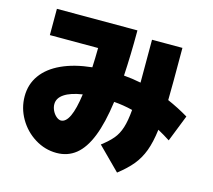

<svg xmlns="http://www.w3.org/2000/svg" viewBox="-103 -819 1069 965"><g transform="rotate(15 432.0 -336.5)"><path d="M35.2 -229.5Q35.2 -292 69.6 -339.8Q104 -387.7 169.2 -417.7Q234.4 -447.8 326.2 -457.5Q328.6 -504.4 329.1 -558.6H78.1V-695.3H497.1V-686.5Q497.1 -568.8 490.7 -458.5Q533.2 -455.1 580.1 -445.8V-505.9V-668.9H738.3V-496.1L737.3 -397Q795.4 -371.6 846.7 -340.8L792 -202.1Q760.3 -222.7 728 -240.2Q719.7 -173.8 702.9 -128.7Q686 -83.5 657.7 -49.1Q629.4 -14.6 583 21.5L467.8 -93.8Q505.4 -122.6 526.1 -147.5Q546.9 -172.4 558.3 -208.3Q569.8 -244.1 574.7 -302.2Q525.4 -314.5 477.1 -317.9Q461.9 -205.6 433.6 -134.3Q405.3 -63 363 -29.1Q320.8 4.9 262.7 4.9Q202.6 4.9 150.1 -27.6Q97.7 -60.1 66.4 -114Q35.2 -168 35.2 -229.5ZM242.2 -158.2Q293.9 -158.7 314.9 -313.5Q253.9 -304.2 221.7 -282.7Q189.5 -261.2 189.5 -229.5Q189.5 -212.9 197.3 -196.5Q205.1 -180.2 217.5 -169.4Q230 -158.7 242.2 -158.2Z"/></g></svg>

Font: Pretendard GOV Black
Style: Regular
Weight: 900
Designer: Base glyphs from Inter by Rasmus Andersson; Hangeul glyphs from Noto Sans CJK(Source Han Sans) by Jang Soo-young and Kan
Foundry: Kil Hyung-jin
Version: Version 1.309